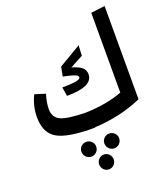

<svg xmlns="http://www.w3.org/2000/svg" viewBox="-190 -908 1198 1370"><g transform="rotate(-20 409.0 -223.0)"><path d="M661 -763 767 -776V-68Q604 4 408 14L407 16H369H336V15Q167 8 104.5 -40Q42 -88 42 -195Q42 -280 80 -356L160 -331Q141 -268 141 -220Q141 -159 189 -134.5Q237 -110 378 -107Q539 -111 661 -157ZM285 -333Q424 -333 424 -360Q424 -368 417 -374Q410 -380 385 -388Q360 -396 314 -405L328 -476L497 -576L493 -498L394 -445Q448 -430 470.5 -410Q493 -390 493 -358Q493 -265 296 -265ZM368 145Q368 169 351.5 185.5Q335 202 313 202Q289 202 272.5 185.5Q256 169 256 145Q256 122 272.5 106Q289 90 313 90Q335 90 351.5 106.5Q368 123 368 145ZM485 90Q509 90 525.5 106Q542 122 542 145Q542 169 525.5 185.5Q509 202 485 202Q463 202 446.5 185.5Q430 169 430 145Q430 123 446.5 106.5Q463 90 485 90ZM360 234.5Q376 218 399 218Q422 218 438 234.5Q454 251 454 274Q454 297 438 313.5Q422 330 399 330Q376 330 360 313.5Q344 297 344 274Q344 251 360 234.5Z"/></g></svg>

Font: FiraGO Medium
Style: Regular
Weight: 500
Designer: bBox Type
Foundry: bBox Type GmbH
Version: Version 1.001;PS 001.001;hotconv 1.0.88;makeotf.lib2.5.64775